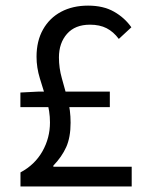

<svg xmlns="http://www.w3.org/2000/svg" viewBox="-20 -670 537 690"><path d="M53.6 0V-50.4Q105.1 -77.9 132.3 -125.9Q159.6 -174 159.6 -229.8Q159.6 -270.5 147.5 -309.9Q135.4 -349.3 123.3 -388.2Q111.3 -427.1 111.3 -466.1Q111.3 -522.6 134.6 -564Q157.9 -605.4 199.5 -627.6Q241.2 -649.8 296.6 -649.8Q351.4 -649.8 389.6 -628.1Q427.8 -606.5 452.1 -571.9L407 -530.1Q387.9 -555.8 363.1 -568.6Q338.3 -581.3 303.4 -581.3Q249.7 -581.3 220.8 -548.3Q191.8 -515.3 191.8 -463.7Q191.8 -425.3 202.3 -388.6Q212.8 -351.9 223.3 -312.9Q233.7 -273.9 233.7 -229Q233.7 -176.7 218 -141.5Q202.2 -106.4 171.7 -74.7V-70.7H453.3V0ZM53.3 -285V-337.5L120 -340.9H374.7V-285Z"/></svg>

Font: SourceSans3VF
Style: Regular
Weight: 200
Designer: Paul D. Hunt
Foundry: Adobe
Version: Version 3.052;hotconv 1.1.0;makeotfexe 2.6.0